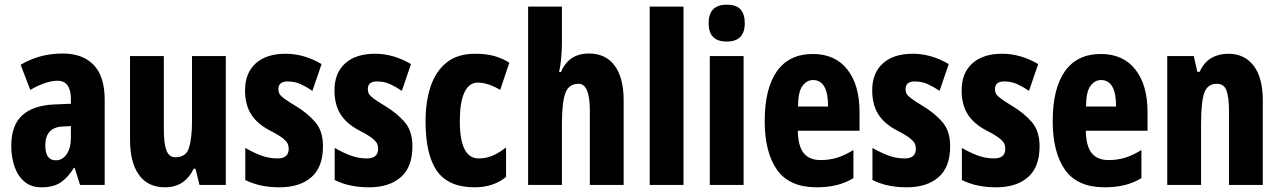

<svg xmlns="http://www.w3.org/2000/svg" viewBox="-20 -788 5455 818"><path d="M247 -560Q332 -560 379 -511.5Q426 -463 426 -363V0H321L298 -73H295Q269 -31 238 -10.5Q207 10 157 10Q111 10 82.5 -15.5Q54 -41 41 -81Q28 -121 28 -166Q28 -254 74.5 -296.5Q121 -339 211 -343L282 -346V-368Q282 -404 268 -424Q254 -444 225 -444Q177 -444 109 -405L68 -512Q148 -560 247 -560ZM248 -249Q173 -246 173 -168Q173 -105 218 -105Q246 -105 264 -131Q282 -157 282 -201V-251Z M942 -549V0H830L813 -69H805Q767 10 683 10Q610 10 572 -43Q534 -96 534 -192V-549H678V-236Q678 -177 689 -147.5Q700 -118 727 -118Q773 -118 785.5 -159Q798 -200 798 -273V-549Z M1356 -165Q1356 -76 1306.5 -33Q1257 10 1171 10Q1132 10 1096 3Q1060 -4 1025 -21V-158Q1053 -141 1088.5 -127Q1124 -113 1162 -113Q1210 -113 1210 -154Q1210 -165 1206 -175Q1202 -185 1185.5 -198.5Q1169 -212 1130 -232Q1076 -260 1050 -301Q1024 -342 1024 -403Q1024 -477 1069.5 -518Q1115 -559 1197 -559Q1275 -559 1350 -515L1311 -401Q1286 -418 1261 -429.5Q1236 -441 1205 -441Q1166 -441 1166 -408Q1166 -397 1170.5 -388.5Q1175 -380 1191 -368Q1207 -356 1242 -335Q1290 -306 1323 -268Q1356 -230 1356 -165Z M1737 -165Q1737 -76 1687.5 -33Q1638 10 1552 10Q1513 10 1477 3Q1441 -4 1406 -21V-158Q1434 -141 1469.5 -127Q1505 -113 1543 -113Q1591 -113 1591 -154Q1591 -165 1587 -175Q1583 -185 1566.5 -198.5Q1550 -212 1511 -232Q1457 -260 1431 -301Q1405 -342 1405 -403Q1405 -477 1450.5 -518Q1496 -559 1578 -559Q1656 -559 1731 -515L1692 -401Q1667 -418 1642 -429.5Q1617 -441 1586 -441Q1547 -441 1547 -408Q1547 -397 1551.5 -388.5Q1556 -380 1572 -368Q1588 -356 1623 -335Q1671 -306 1704 -268Q1737 -230 1737 -165Z M2001 10Q1892 10 1842.5 -58.5Q1793 -127 1793 -272Q1793 -354 1814.5 -419Q1836 -484 1882.5 -521.5Q1929 -559 2005 -559Q2053 -559 2087 -549Q2121 -539 2150 -521L2111 -405Q2059 -436 2015 -436Q1978 -436 1958.5 -394Q1939 -352 1939 -272Q1939 -113 2019 -113Q2051 -113 2079 -125Q2107 -137 2136 -160V-34Q2107 -11 2074 -0.5Q2041 10 2001 10Z M2374 -604Q2374 -575 2371 -541.5Q2368 -508 2362 -481H2370Q2403 -560 2489 -560Q2561 -560 2599 -508Q2637 -456 2637 -361V0H2493V-317Q2493 -431 2445 -431Q2402 -431 2388 -389.5Q2374 -348 2374 -259V0H2230V-760H2374Z M2892 0H2748V-760H2892Z M3076 -768Q3117 -768 3135 -748Q3153 -728 3153 -689Q3153 -611 3076 -611Q2999 -611 2999 -689Q2999 -768 3076 -768ZM3148 -549V0H3004V-549Z M3443 -558Q3538 -558 3590 -492Q3642 -426 3642 -310V-231H3379Q3380 -166 3404 -136Q3428 -106 3476 -106Q3513 -106 3546 -116Q3579 -126 3616 -149V-29Q3581 -8 3542.5 1Q3504 10 3460 10Q3343 10 3290.5 -64.5Q3238 -139 3238 -272Q3238 -411 3290 -484.5Q3342 -558 3443 -558ZM3444 -447Q3417 -447 3398.5 -421.5Q3380 -396 3380 -334H3508Q3508 -447 3444 -447Z M4028 -165Q4028 -76 3978.5 -33Q3929 10 3843 10Q3804 10 3768 3Q3732 -4 3697 -21V-158Q3725 -141 3760.5 -127Q3796 -113 3834 -113Q3882 -113 3882 -154Q3882 -165 3878 -175Q3874 -185 3857.5 -198.5Q3841 -212 3802 -232Q3748 -260 3722 -301Q3696 -342 3696 -403Q3696 -477 3741.5 -518Q3787 -559 3869 -559Q3947 -559 4022 -515L3983 -401Q3958 -418 3933 -429.5Q3908 -441 3877 -441Q3838 -441 3838 -408Q3838 -397 3842.5 -388.5Q3847 -380 3863 -368Q3879 -356 3914 -335Q3962 -306 3995 -268Q4028 -230 4028 -165Z M4409 -165Q4409 -76 4359.5 -33Q4310 10 4224 10Q4185 10 4149 3Q4113 -4 4078 -21V-158Q4106 -141 4141.5 -127Q4177 -113 4215 -113Q4263 -113 4263 -154Q4263 -165 4259 -175Q4255 -185 4238.5 -198.5Q4222 -212 4183 -232Q4129 -260 4103 -301Q4077 -342 4077 -403Q4077 -477 4122.5 -518Q4168 -559 4250 -559Q4328 -559 4403 -515L4364 -401Q4339 -418 4314 -429.5Q4289 -441 4258 -441Q4219 -441 4219 -408Q4219 -397 4223.5 -388.5Q4228 -380 4244 -368Q4260 -356 4295 -335Q4343 -306 4376 -268Q4409 -230 4409 -165Z M4670 -558Q4765 -558 4817 -492Q4869 -426 4869 -310V-231H4606Q4607 -166 4631 -136Q4655 -106 4703 -106Q4740 -106 4773 -116Q4806 -126 4843 -149V-29Q4808 -8 4769.5 1Q4731 10 4687 10Q4570 10 4517.5 -64.5Q4465 -139 4465 -272Q4465 -411 4517 -484.5Q4569 -558 4670 -558ZM4671 -447Q4644 -447 4625.5 -421.5Q4607 -396 4607 -334H4735Q4735 -447 4671 -447Z M5213 -559Q5282 -559 5321 -508Q5360 -457 5360 -361V0H5216V-317Q5216 -373 5205.5 -402Q5195 -431 5164 -431Q5125 -431 5111 -393Q5097 -355 5097 -259V0H4953V-549H5066L5081 -482H5091Q5109 -522 5140.5 -540.5Q5172 -559 5213 -559Z"/></svg>

Font: Noto Sans Telugu ExtraCondensed ExtraBold
Style: Regular
Weight: 800
Width: 2
Designer: Jelle Bosma - Monotype Design Team
Foundry: Monotype Imaging Inc.
Version: Version 2.005; ttfautohint (v1.8.4.7-5d5b)